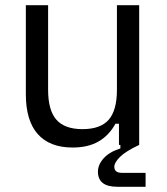

<svg xmlns="http://www.w3.org/2000/svg" viewBox="-20 -554 638 734"><path d="M428.1 160Q354.4 160 354.4 102.2Q354.4 75.3 376.2 51.2Q397.9 27 440.2 13.4V-14.2L512.1 0Q460.1 24.4 438.5 46Q417 67.5 417 83.6Q417 106.8 446.2 106.8H536.6V160ZM257.6 10Q170 10 124.4 -41.4Q78.8 -92.8 78.8 -193.7V-534H163.9V-210.6Q163.9 -132.4 195.6 -96.3Q227.4 -60.3 295.3 -60.3Q364.2 -60.3 395.6 -96.3Q427 -132.4 427 -210.6V-534H512.1V0H434.8V-81H421.4Q396.8 -36.3 356.7 -13.1Q316.6 10 257.6 10Z"/></svg>

Font: Mozilla Text ExtraLight
Style: Regular
Weight: 200
Designer: Studio DRAMA
Foundry: Studio DRAMA
Version: Version 1.000